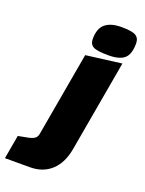

<svg xmlns="http://www.w3.org/2000/svg" viewBox="-269 -749 745 989"><g transform="rotate(20 103.5 -255.0)"><path d="M-113 165 -90 35 -38 25Q-16 21 -3 12.5Q10 4 13 -15L94 -475L289 -500L201 0Q187 80 141 122.5Q95 165 24 165ZM102 -567Q102 -625 132.5 -650Q163 -675 221 -675Q279 -675 299.5 -662.5Q320 -650 320 -621Q320 -562 293.5 -538.5Q267 -515 205.5 -515Q144 -515 123 -526.5Q102 -538 102 -567Z"/></g></svg>

Font: Changa One
Style: Italic
Weight: 400
Italic angle: -12°
Designer: Eduardo Rodriguez Tunni
Foundry: Eduardo Rodriguez Tunni
Version: Version 1.003